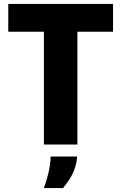

<svg xmlns="http://www.w3.org/2000/svg" viewBox="-20 -734 616 975"><path d="M203 0H373V-573H554V-714H22V-573H203ZM203 221H300C333 180 366 135 372 61H237C237 114 218 180 203 221Z"/></svg>

Font: Kathrein 85 Heavy
Style: Regular
Weight: 900
Designer: Lazydogs Typefoundry, based on Open Sans by Ascender Corporation
Foundry: Lazydogs Typefoundry
Version: Version 1.003;PS 001.003;hotconv 1.0.88;makeotf.lib2.5.64775